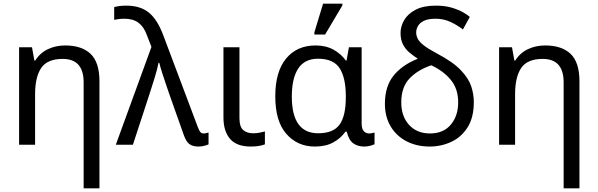

<svg xmlns="http://www.w3.org/2000/svg" viewBox="-20 -796 3288 1056"><path d="M440 240V-343Q440 -472 325 -472Q240 -472 206.5 -422Q173 -372 173 -278V0H85V-536H156L169 -463H174Q200 -505 243.5 -525.5Q287 -546 338 -546Q430 -546 478.5 -499.5Q527 -453 527 -349V240Z M1070 10Q1041 10 1022.5 -3Q1004 -16 991 -53L912 -276Q904 -300 892.5 -333Q881 -366 871 -398Q861 -430 856 -451H852Q845 -415 830.5 -368Q816 -321 803 -281L711 0H617L813 -538L787 -605Q771 -649 741.5 -671Q712 -693 664 -693Q646 -693 632.5 -691Q619 -689 608 -687V-757Q622 -761 638.5 -763Q655 -765 675 -765Q752 -765 799 -726.5Q846 -688 878 -602L1068 -97Q1076 -76 1082.5 -69Q1089 -62 1100 -62Q1108 -62 1115 -64Q1122 -66 1127 -67V-2Q1116 3 1101.5 6.5Q1087 10 1070 10Z M1360 10Q1281 10 1245 -32.5Q1209 -75 1209 -150V-536H1297V-147Q1297 -98 1318 -80.5Q1339 -63 1371 -63Q1391 -63 1406.5 -66Q1422 -69 1437 -73V-2Q1424 3 1405 6.5Q1386 10 1360 10Z M1712 10Q1616 10 1555 -59.5Q1494 -129 1494 -266Q1494 -402 1553.5 -474Q1613 -546 1716 -546Q1772 -546 1814 -523Q1856 -500 1882 -463H1886L1899 -536H1969V-118Q1969 -87 1981 -74.5Q1993 -62 2010 -62Q2018 -62 2027 -64Q2036 -66 2040 -67V-3Q2033 1 2017 5.5Q2001 10 1984 10Q1947 10 1922.5 -8Q1898 -26 1887 -72H1880Q1855 -36 1813.5 -13Q1772 10 1712 10ZM1730 -63Q1813 -63 1847.5 -110.5Q1882 -158 1882 -261V-267Q1882 -367 1848.5 -420Q1815 -473 1729 -473Q1656 -473 1620.5 -419.5Q1585 -366 1585 -265Q1585 -63 1730 -63ZM1709 -606V-618L1757 -776H1863V-766L1768 -606Z M2343 10Q2272 10 2216 -19Q2160 -48 2128.5 -101Q2097 -154 2097 -225Q2097 -321 2144.5 -380Q2192 -439 2278 -473Q2255 -488 2233 -506Q2211 -524 2197 -550.5Q2183 -577 2183 -615Q2183 -651 2203 -685.5Q2223 -720 2266 -742.5Q2309 -765 2377 -765Q2427 -765 2464 -754Q2501 -743 2526.5 -728.5Q2552 -714 2564 -703L2526 -634Q2495 -658 2457.5 -675.5Q2420 -693 2376 -693Q2334 -693 2310.5 -681Q2287 -669 2278 -651.5Q2269 -634 2269 -618Q2269 -601 2277 -584Q2285 -567 2309.5 -547.5Q2334 -528 2383 -502Q2472 -455 2515 -409.5Q2558 -364 2572 -320.5Q2586 -277 2586 -235Q2586 -150 2552 -96Q2518 -42 2462.5 -16Q2407 10 2343 10ZM2345 -62Q2419 -62 2459.5 -110.5Q2500 -159 2500 -233Q2500 -307 2460 -356Q2420 -405 2352 -437Q2276 -411 2231.5 -363.5Q2187 -316 2187 -233Q2187 -156 2230 -109Q2273 -62 2345 -62Z M3080 240V-343Q3080 -472 2965 -472Q2880 -472 2846.5 -422Q2813 -372 2813 -278V0H2725V-536H2796L2809 -463H2814Q2840 -505 2883.5 -525.5Q2927 -546 2978 -546Q3070 -546 3118.5 -499.5Q3167 -453 3167 -349V240Z"/></svg>

Font: Go Noto Current
Style: Regular
Weight: 400
Designer: Monotype Design Team
Foundry: Monotype Imaging Inc.
Version: Version 2.007; ttfautohint (v1.8) -l 8 -r 50 -G 200 -x 14 -D